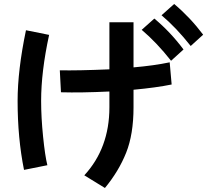

<svg xmlns="http://www.w3.org/2000/svg" viewBox="-20 -893 1040 964"><path d="M403.3 -12.7Q529.3 -149.4 529.3 -354.5V-433.6Q386.7 -426.8 286.1 -429.7L280.3 -540Q370.1 -538.1 529.3 -544.9V-781.2H650.4V-554.7Q752.9 -563.5 832 -580.1L841.8 -468.8Q765.6 -453.1 650.4 -442.4V-354.5Q650.4 -218.8 613.3 -126Q576.2 -33.2 506.8 50.8ZM68.4 -386.7Q68.4 -540 110.4 -741.2L226.6 -717.8Q186.5 -533.2 186.5 -386.7Q186.5 -303.7 196.3 -207Q206.1 -110.4 217.8 -63.5L100.6 -40Q68.4 -199.2 68.4 -386.7ZM791 -816.4 854.5 -873Q934.6 -805.7 1000 -718.8L937.5 -662.1Q865.2 -753.9 791 -816.4ZM691.4 -743.2 754.9 -799.8Q835.9 -732.4 901.4 -644.5L838.9 -587.9Q766.6 -679.7 691.4 -743.2Z"/></svg>

Font: Gothic A1
Style: Bold
Weight: 700
Version: Version 2.50